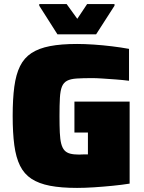

<svg xmlns="http://www.w3.org/2000/svg" viewBox="-20 -911 702 939"><path d="M357 8Q279 8 224.5 -2.5Q170 -13 134 -36.5Q98 -60 78 -100.5Q58 -141 50 -201Q42 -261 42 -344Q42 -427 50 -487Q58 -547 78 -587.5Q98 -628 134 -651.5Q170 -675 224.5 -685.5Q279 -696 357 -696Q394 -696 438.5 -693Q483 -690 528 -684.5Q573 -679 611 -672V-516Q580 -520 545.5 -522.5Q511 -525 480.5 -527Q450 -529 432 -529Q385 -529 355 -527Q325 -525 308 -516Q291 -507 283 -487.5Q275 -468 273 -433Q271 -398 271 -344Q271 -296 272.5 -262.5Q274 -229 279.5 -208Q285 -187 295.5 -175.5Q306 -164 323.5 -159.5Q341 -155 367 -155Q371 -155 378 -155.5Q385 -156 394 -156Q403 -156 410 -156V-263H344V-414H614V-13Q577 -7 531.5 -2.5Q486 2 440.5 5Q395 8 357 8ZM261 -743 172 -883V-891H306L358 -819L406 -891H540V-883L450 -743Z"/></svg>

Font: Saira Thin Black
Style: Regular
Weight: 900
Version: Version 1.101